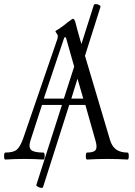

<svg xmlns="http://www.w3.org/2000/svg" viewBox="-22 -769 651 929"><path d="M3.9 2.9Q-2.4 2.9 -2.2 -13.9Q-2 -30.8 3.9 -30.8Q42.5 -30.8 59.1 -44.7Q75.7 -58.6 89.8 -98.1L255.9 -581.1Q257.8 -588.9 257.8 -595.2Q257.8 -599.6 252 -607.4Q246.1 -615.2 246.1 -618.2Q246.1 -619.6 264.2 -629.9Q293.5 -650.4 304.2 -660.2Q328.6 -678.2 330.1 -678.2Q339.4 -678.2 344.2 -655.8Q350.1 -631.3 366.2 -575.2L372.1 -556.2L432.1 -745.1Q434.6 -749.5 442.4 -749.3Q450.2 -749 458 -744.6Q465.8 -740.2 463.9 -734.9L389.2 -499L511.2 -88.9Q521 -58.6 541.5 -44.7Q562 -30.8 595.2 -30.8Q601.1 -30.8 601.1 -13.9Q601.1 2.9 595.2 2.9Q546.9 0 497.1 0Q448.7 0 398.9 2.9Q393.1 2.9 393.3 -13.9Q393.6 -30.8 398.9 -30.8Q432.1 -30.8 440.9 -43.7Q449.7 -56.6 439.9 -88.9L391.1 -261.2H313L186 137.2Q183.6 141.1 175.8 139.9Q168 138.7 160.2 134Q152.3 129.4 153.8 126L277.8 -261.2H181.2L125 -87.9Q115.2 -55.7 129.2 -43.2Q143.1 -30.8 188 -30.8Q194.3 -30.8 194.1 -13.9Q193.8 2.9 188 2.9Q141.6 0 96.2 0Q49.8 0 3.9 2.9ZM189.9 -292H287.1L336.9 -446.8L296.9 -587.9H289.1ZM380.9 -292 353 -388.2 323.2 -292Z"/></svg>

Font: Junicode SmCond Light
Style: Regular
Weight: 300
Width: 4
Designer: Peter S. Baker
Version: Version 2.206